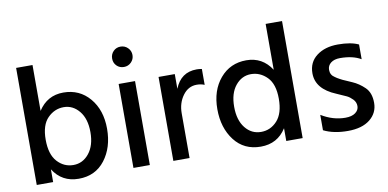

<svg xmlns="http://www.w3.org/2000/svg" viewBox="-70 -930 2305 1142"><g transform="rotate(-10 1082.5 -358.5)"><path d="M308.5 -428Q253 -428 211.5 -386Q170 -344 170 -255.5Q170 -167 210 -123Q250 -79 307 -79Q364 -79 402 -126.5Q440 -174 440 -254.5Q440 -335 402 -381.5Q364 -428 308.5 -428ZM170 0H71V-707H170V-430Q224 -514 321.5 -514Q419 -514 480 -442Q541 -370 541 -257Q541 -144 483 -68.5Q425 7 324 7Q223 7 170 -77Z M704 -724Q730 -724 748 -706Q766 -688 766 -662.5Q766 -637 748 -619Q730 -601 704 -601Q678 -601 660.5 -618.5Q643 -636 643 -662Q643 -688 660.5 -706Q678 -724 704 -724ZM754 0H655V-507H754Z M994 0H896V-507H994V-418Q1031 -512 1127 -512Q1141 -512 1158 -509V-413Q1137 -422 1111 -422Q1060 -422 1027 -377Q994 -332 994 -270Z M1677 0H1578V-77Q1525 7 1424 7Q1323 7 1265 -68.5Q1207 -144 1207 -257Q1207 -370 1268 -442Q1329 -514 1426.5 -514Q1524 -514 1578 -430V-707H1677ZM1439.5 -428Q1384 -428 1346 -381.5Q1308 -335 1308 -254Q1308 -173 1345.5 -126Q1383 -79 1440.5 -79Q1498 -79 1538 -123Q1578 -167 1578 -255.5Q1578 -344 1536.5 -386Q1495 -428 1439.5 -428Z M1804 -25V-118Q1874 -75 1949 -75Q1988 -75 2009.5 -91Q2031 -107 2031 -131Q2031 -155 2014 -172.5Q1997 -190 1979.5 -198.5Q1962 -207 1920 -225Q1801 -274 1801 -369Q1801 -436 1851 -474Q1901 -512 1979.5 -512Q2058 -512 2104 -490V-401Q2055 -430 1978 -430Q1943 -430 1922.5 -414Q1902 -398 1902 -372Q1902 -341 1928 -325Q1936 -320 1940.5 -316.5Q1945 -313 1955.5 -308Q1966 -303 1971 -300Q1986 -293 2025.5 -276Q2065 -259 2098.5 -226.5Q2132 -194 2132 -133Q2132 -72 2084 -33.5Q2036 5 1950 5Q1864 5 1804 -25Z"/></g></svg>

Font: Hind Guntur Medium
Style: Regular
Weight: 500
Designer: Manushi Parikh, Hitesh Malaviya
Foundry: Indian Type Foundry
Version: Version 1.000;PS 1.0;hotconv 1.0.86;makeotf.lib2.5.63406; tt